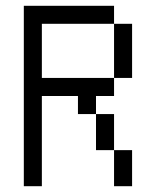

<svg xmlns="http://www.w3.org/2000/svg" viewBox="-20 -645 540 665"><path d="M62.5 -625Q62.5 -625 62.5 0H125V-312.5H250V-250H312.5Q312.5 -250 312.5 -125H375Q375 -125 375 0H437.5Q437.5 0 437.5 -125H375Q375 -125 375 -250H312.5V-312.5H375V-375H125V-562.5H375V-375H437.5V-562.5H375V-625Z"/></svg>

Font: CalcUnifontExMono
Style: Regular
Weight: 500
Version: Version 15.0.06